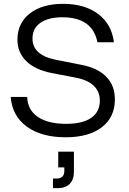

<svg xmlns="http://www.w3.org/2000/svg" viewBox="-20 -705 673 1000"><path d="M322.5 10Q195 10 119.2 -45.8Q43.3 -101.7 35.8 -200H121.7Q123.3 -133.3 176.2 -96.7Q229.2 -60 325 -60Q409.2 -60 454.6 -90.8Q500 -121.7 500 -181.7Q500 -228.3 467.9 -258.8Q435.8 -289.2 373.3 -300.8L247.5 -325Q162.5 -341.7 116.7 -386.7Q70.8 -431.7 70.8 -498.3Q70.8 -584.2 135 -634.6Q199.2 -685 309.2 -685Q420.8 -685 491.3 -632.1Q561.7 -579.2 573.3 -485H487.5Q461.7 -615 305 -615Q231.7 -615 190.4 -586.2Q149.2 -557.5 149.2 -504.2Q149.2 -417.5 272.5 -393.3L403.3 -367.5Q489.2 -350.8 533.8 -305Q578.3 -259.2 578.3 -187.5Q578.3 -94.2 510 -42.1Q441.7 10 322.5 10ZM255.8 275V225H275Q294.2 225 304.6 215Q315 205 315 185V166.7H283.3V85H365V190Q365 230.8 342.9 252.9Q320.8 275 280 275Z"/></svg>

Font: Funnel Display Light
Style: Regular
Weight: 300
Designer: NORD ID, Kristian Moeller
Foundry: Dicotype
Version: Version 1.000